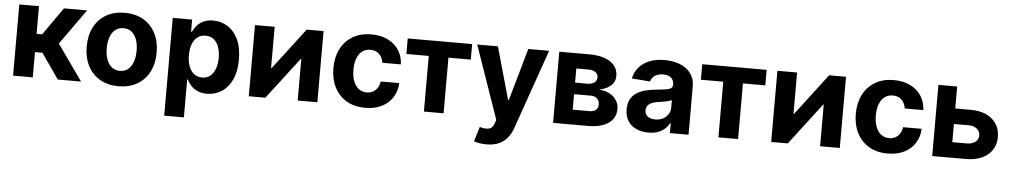

<svg xmlns="http://www.w3.org/2000/svg" viewBox="-40 -906 7717 1467"><g transform="rotate(5 3818.0 -172.5)"><path d="M60.7 0V-545.9H211.7V-333.8H254.5L403.3 -545.9H580.5L387.7 -274.6L582.2 0H403.5L268.9 -193.6H211.7V0Z M869.6 10.5Q786.8 10.5 726.6 -24.8Q666.4 -60.1 633.9 -123.4Q601.5 -186.7 601.5 -270.7Q601.5 -355.3 633.9 -418.7Q666.4 -482.1 726.6 -517.4Q786.8 -552.7 869.6 -552.7Q952.6 -552.7 1012.8 -517.4Q1073 -482.1 1105.6 -418.7Q1138.2 -355.3 1138.2 -270.7Q1138.2 -186.7 1105.6 -123.4Q1073 -60.1 1012.8 -24.8Q952.6 10.5 869.6 10.5ZM870.2 -107.4Q908.1 -107.4 933.4 -128.6Q958.7 -149.8 971.6 -187Q984.5 -224.1 984.5 -271.3Q984.5 -319.1 971.6 -356Q958.7 -392.8 933.4 -413.8Q908.1 -434.8 870.2 -434.8Q832.2 -434.8 806.6 -413.8Q781 -392.8 768.1 -356Q755.2 -319.1 755.2 -271.3Q755.2 -224.1 768.1 -187Q781 -149.8 806.6 -128.6Q832.2 -107.4 870.2 -107.4Z M1237.5 204.1V-545.9H1386.1V-453.7H1393Q1403.1 -476.1 1422.1 -499Q1441 -522 1471.8 -537.4Q1502.6 -552.7 1548.2 -552.7Q1608.3 -552.7 1658.3 -521.7Q1708.4 -490.6 1738.7 -428.3Q1768.9 -365.9 1768.9 -272.1Q1768.9 -181 1739.6 -118.3Q1710.4 -55.6 1660.2 -23.4Q1610 8.8 1547.5 8.8Q1503.7 8.8 1473 -6Q1442.3 -20.7 1422.9 -42.8Q1403.4 -64.9 1393 -87.5H1388.5V204.1ZM1499.8 -111.5Q1537.1 -111.5 1562.5 -132Q1587.8 -152.4 1600.9 -188.8Q1614.1 -225.2 1614.1 -272.5Q1614.1 -319.8 1601 -355.8Q1588 -391.8 1562.7 -412.1Q1537.5 -432.4 1499.8 -432.4Q1463.2 -432.4 1437.6 -412.8Q1412 -393.2 1398.6 -357.3Q1385.2 -321.4 1385.2 -272.5Q1385.2 -224.1 1398.7 -188Q1412.2 -151.9 1437.9 -131.7Q1463.6 -111.5 1499.8 -111.5Z M2394.4 0H2243.5V-318.9H2239.3L1995.6 0H1868.4V-545.9H2019.3V-228.7H2023.3L2264.9 -545.9H2394.4Z M2761.7 10.5Q2677.9 10.5 2617.8 -25.2Q2557.7 -61 2525.6 -124.4Q2493.6 -187.7 2493.6 -270.7Q2493.6 -354.5 2525.9 -417.9Q2558.3 -481.3 2618.4 -517Q2678.5 -552.7 2761.3 -552.7Q2832.7 -552.7 2886.3 -526.8Q2939.9 -500.9 2971.1 -454Q3002.2 -407 3005.3 -343.8H2862.7Q2858.7 -371 2845.9 -391.5Q2833.1 -412 2812.3 -423.4Q2791.5 -434.8 2763.5 -434.8Q2728.4 -434.8 2702.3 -415.8Q2676.3 -396.9 2661.8 -360.5Q2647.3 -324.2 2647.3 -272.5Q2647.3 -220.6 2661.6 -183.6Q2675.9 -146.6 2702.1 -127Q2728.2 -107.4 2763.5 -107.4Q2802.5 -107.4 2829.3 -132Q2856.2 -156.6 2862.7 -200.2H3005.3Q3002 -137.5 2971.5 -90Q2941.1 -42.5 2887.8 -16Q2834.6 10.5 2761.7 10.5Z M3211.6 0V-426.8H3039.9V-545.9H3533.9V-426.8H3362.6V0Z M3708.4 208Q3679.6 208 3654.5 203.8Q3629.4 199.6 3612.9 193L3647.3 79.9L3652.3 81.2Q3690.2 92.2 3717.9 85.9Q3745.5 79.7 3758.6 42.8L3768.2 15.8L3572.9 -545.9H3731.6L3844.5 -144.9H3850.4L3964.5 -545.9H4124.4L3911.3 63.1Q3896 107 3870 139.7Q3843.9 172.4 3804.4 190.2Q3764.9 208 3708.4 208Z M4202.3 0V-545.9H4434.4Q4535.4 -545.4 4594 -507.1Q4652.6 -468.8 4652.7 -398Q4652.6 -353.8 4619.7 -324.3Q4586.8 -294.8 4528.3 -284.2Q4577.1 -281 4611.7 -262.3Q4646.3 -243.6 4664.7 -214.2Q4683.2 -184.8 4683.2 -148.8Q4683.2 -102.4 4658.2 -68.9Q4633.2 -35.4 4585.9 -17.7Q4538.6 0 4470.3 0ZM4343 -113.5H4470.3Q4501.9 -113.3 4519.9 -128.4Q4538 -143.5 4537.5 -169.7Q4538 -198.7 4519.9 -215.6Q4501.9 -232.4 4470.3 -232.4H4343ZM4343 -321.1H4437.9Q4471.8 -321 4490.9 -335.7Q4510.1 -350.5 4510.2 -375.8Q4510.1 -401.1 4489.9 -415.3Q4469.7 -429.5 4434.4 -429.5H4343Z M4934.5 10.4Q4882.4 10.4 4841.3 -8Q4800.1 -26.3 4776.7 -62.4Q4753.2 -98.5 4753.2 -152.3Q4753.2 -198 4769.7 -228.7Q4786.2 -259.4 4815 -278.3Q4843.8 -297.2 4880.6 -307.1Q4917.4 -317 4958.1 -320.7Q5005.6 -325.3 5034.6 -329.6Q5063.7 -333.9 5077 -342.9Q5090.3 -352 5090.3 -369.3V-371.7Q5090.3 -394.2 5080.8 -410Q5071.2 -425.7 5053.1 -433.9Q5035 -442.2 5009.3 -442.2Q4982.1 -442.2 4962.3 -434.1Q4942.4 -426 4929.9 -411.9Q4917.4 -397.8 4912.2 -379.5L4772.4 -390.8Q4783 -440.6 4814.2 -477Q4845.4 -513.3 4895 -533Q4944.5 -552.7 5009.9 -552.7Q5055.3 -552.7 5096.8 -542.1Q5138.3 -531.4 5170.9 -509.1Q5203.5 -486.7 5222.4 -451.7Q5241.3 -416.7 5241.3 -368.2V0H5098.3V-76H5093.7Q5080.4 -50.5 5058.4 -31.1Q5036.5 -11.7 5005.8 -0.7Q4975 10.4 4934.5 10.4ZM4977.6 -94.1Q5011 -94.1 5036.7 -107.5Q5062.3 -120.9 5076.9 -143.7Q5091.5 -166.5 5091.5 -194.9V-252.7Q5084.7 -248.4 5072.2 -244.6Q5059.7 -240.8 5044.3 -237.8Q5028.9 -234.8 5013.8 -232.5Q4998.7 -230.3 4986.4 -228.5Q4959.6 -224.7 4939.6 -216.1Q4919.6 -207.4 4908.6 -193.1Q4897.6 -178.8 4897.6 -157.4Q4897.6 -126.3 4920.1 -110.2Q4942.6 -94.1 4977.6 -94.1Z M5470.4 0V-426.8H5298.7V-545.9H5792.7V-426.8H5621.4V0Z M6401.3 0H6250.3V-318.9H6246.1L6002.4 0H5875.2V-545.9H6026.2V-228.7H6030.2L6271.8 -545.9H6401.3Z M6768.6 10.5Q6684.8 10.5 6624.7 -25.2Q6564.6 -61 6532.5 -124.4Q6500.4 -187.7 6500.4 -270.7Q6500.4 -354.5 6532.8 -417.9Q6565.1 -481.3 6625.2 -517Q6685.4 -552.7 6768.2 -552.7Q6839.6 -552.7 6893.2 -526.8Q6946.8 -500.9 6977.9 -454Q7009.1 -407 7012.1 -343.8H6869.5Q6865.5 -371 6852.7 -391.5Q6839.9 -412 6819.1 -423.4Q6798.3 -434.8 6770.3 -434.8Q6735.3 -434.8 6709.2 -415.8Q6683.1 -396.9 6668.6 -360.5Q6654.1 -324.2 6654.1 -272.5Q6654.1 -220.6 6668.4 -183.6Q6682.7 -146.6 6708.9 -127Q6735.1 -107.4 6770.3 -107.4Q6809.4 -107.4 6836.2 -132Q6863 -156.6 6869.5 -200.2H7012.1Q7008.8 -137.5 6978.4 -90Q6947.9 -42.5 6894.7 -16Q6841.4 10.5 6768.6 10.5Z M7204.6 -377.5H7367.9Q7476.2 -378 7536.6 -326.1Q7597.1 -274.2 7597.4 -188.1Q7597.4 -131.9 7570 -89.6Q7542.6 -47.4 7491.3 -23.7Q7440 0 7367.9 0H7110.1V-545.9H7254V-119.1H7367.9Q7405.5 -119.1 7430 -138.1Q7454.5 -157 7454.8 -187.1Q7454.5 -218.8 7430 -238.9Q7405.5 -258.9 7367.9 -258.4H7204.6Z"/></g></svg>

Font: Inter
Style: Regular
Weight: 400
Designer: Rasmus Andersson
Foundry: rsms
Version: Version 4.000;git-8c9346024